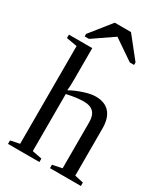

<svg xmlns="http://www.w3.org/2000/svg" viewBox="-213 -972 927 1065"><g transform="rotate(30 250.0 -439.0)"><path d="M159.2 -495.1Q159.2 -444.3 155.8 -421.9Q190.9 -441.9 235.6 -456.5Q280.3 -471.2 311 -471.2Q370.6 -471.2 400.9 -436.5Q431.2 -401.9 431.2 -335.9V-34.2L486.8 -22V0H289.1V-22L350.1 -34.2V-330.1Q350.1 -414.1 269 -414.1Q223.1 -414.1 159.2 -399.9V-34.2L221.2 -22V0H20V-22L78.1 -34.2V-660.2L9.8 -671.9V-693.8H159.2ZM90.3 -729V-745.1L196.8 -878.4H300.8L406.7 -745.1V-729H379.4L248.5 -818.4L117.7 -729Z"/></g></svg>

Font: Tinos
Style: Regular
Weight: 400
Designer: Steve Matteson
Foundry: Monotype Imaging Inc.
Version: Version 1.23